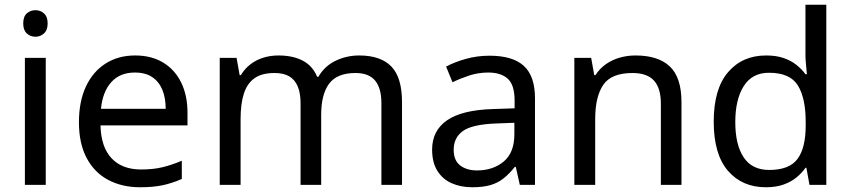

<svg xmlns="http://www.w3.org/2000/svg" viewBox="-20 -780 3591 810"><path d="M173 -536V0H85V-536ZM130 -737Q150 -737 165.5 -723.5Q181 -710 181 -681Q181 -653 165.5 -639Q150 -625 130 -625Q108 -625 93 -639Q78 -653 78 -681Q78 -710 93 -723.5Q108 -737 130 -737Z M550 -546Q619 -546 668.5 -516Q718 -486 744.5 -431.5Q771 -377 771 -304V-251H404Q406 -160 450.5 -112.5Q495 -65 575 -65Q626 -65 665.5 -74.5Q705 -84 747 -102V-25Q706 -7 666 1.5Q626 10 571 10Q495 10 436.5 -21Q378 -52 345.5 -113.5Q313 -175 313 -264Q313 -352 342.5 -415Q372 -478 425.5 -512Q479 -546 550 -546ZM549 -474Q486 -474 449.5 -433.5Q413 -393 406 -321H679Q679 -367 665 -401Q651 -435 622.5 -454.5Q594 -474 549 -474Z M1495 -546Q1586 -546 1631 -499.5Q1676 -453 1676 -349V0H1589V-345Q1589 -408 1562.5 -440Q1536 -472 1480 -472Q1402 -472 1368.5 -427Q1335 -382 1335 -296V0H1248V-345Q1248 -387 1236 -415.5Q1224 -444 1200 -458Q1176 -472 1138 -472Q1084 -472 1053 -449.5Q1022 -427 1008.5 -384Q995 -341 995 -278V0H907V-536H978L991 -463H996Q1013 -491 1037.5 -509.5Q1062 -528 1092 -537Q1122 -546 1154 -546Q1216 -546 1257.5 -524Q1299 -502 1318 -456H1323Q1350 -502 1396.5 -524Q1443 -546 1495 -546Z M2045 -545Q2143 -545 2190 -502Q2237 -459 2237 -365V0H2173L2156 -76H2152Q2129 -47 2104.5 -27.5Q2080 -8 2048.5 1Q2017 10 1972 10Q1924 10 1885.5 -7Q1847 -24 1825 -59.5Q1803 -95 1803 -149Q1803 -229 1866 -272.5Q1929 -316 2060 -320L2151 -323V-355Q2151 -422 2122 -448Q2093 -474 2040 -474Q1998 -474 1960 -461.5Q1922 -449 1889 -433L1862 -499Q1897 -518 1945 -531.5Q1993 -545 2045 -545ZM2071 -259Q1971 -255 1932.5 -227Q1894 -199 1894 -148Q1894 -103 1921.5 -82Q1949 -61 1992 -61Q2060 -61 2105 -98.5Q2150 -136 2150 -214V-262Z M2661 -546Q2757 -546 2806 -499.5Q2855 -453 2855 -349V0H2768V-343Q2768 -408 2739 -440Q2710 -472 2648 -472Q2559 -472 2525 -422Q2491 -372 2491 -278V0H2403V-536H2474L2487 -463H2492Q2510 -491 2536.5 -509.5Q2563 -528 2595 -537Q2627 -546 2661 -546Z M3211 10Q3111 10 3051 -59.5Q2991 -129 2991 -267Q2991 -405 3051.5 -475.5Q3112 -546 3212 -546Q3254 -546 3285 -535.5Q3316 -525 3339 -507Q3362 -489 3378 -467H3384Q3383 -480 3380.5 -505.5Q3378 -531 3378 -546V-760H3466V0H3395L3382 -72H3378Q3362 -49 3339 -30.5Q3316 -12 3284.5 -1Q3253 10 3211 10ZM3225 -63Q3310 -63 3344.5 -109.5Q3379 -156 3379 -250V-266Q3379 -366 3346 -419.5Q3313 -473 3224 -473Q3153 -473 3117.5 -416.5Q3082 -360 3082 -265Q3082 -169 3117.5 -116Q3153 -63 3225 -63Z"/></svg>

Font: uhindi25
Style: Book
Weight: 400
Designer: Jelle Bosma - Monotype Design Team
Foundry: Monotype Imaging Inc.
Version: Version 2.003